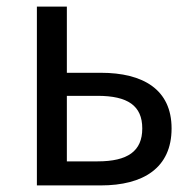

<svg xmlns="http://www.w3.org/2000/svg" viewBox="-20 -563 588 583"><path d="M92 0H286C415 0 501 -53 501 -173C501 -291 415 -342 286 -342H183V-543H92ZM183 -73V-272H276C368 -272 412 -242 412 -173C412 -104 368 -73 276 -73Z"/></svg>

Font: Squished Noto Sans CJK JP Regular
Style: Regular
Weight: 400
Designer: Ryoko NISHIZUKA (kana & ideographs); Paul D. Hunt (Latin, Greek & Cyrillic); Wenlong ZHANG (bopomofo); Sandoll Communica
Foundry: Adobe Systems Incorporated
Version: Version 1.004;PS 1.004;hotconv 1.0.82;makeotf.lib2.5.63406